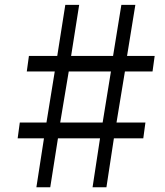

<svg xmlns="http://www.w3.org/2000/svg" viewBox="-20 -790 698 810"><path d="M165.5 -206.5H54.5L63.5 -273H176L211 -488.5H93L102 -554H221.5L255.5 -769.5H314L280 -554H457L492 -769.5H551L516 -554H632.5L623.5 -488.5H507L471.5 -273H593.5L584.5 -206.5H460.5L429 0H370.5L402 -206.5H224.5L192 0H133.5ZM413 -273 448 -488.5H270L234 -273Z"/></svg>

Font: Merriweather 20pt Light
Style: Italic
Weight: 300
Italic angle: -7.8°
Version: Version 2.101